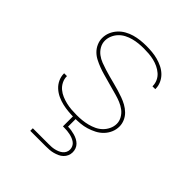

<svg xmlns="http://www.w3.org/2000/svg" viewBox="-205 -659 1010 1010"><g transform="rotate(45 300.0 -154.0)"><path d="M299 8Q277 8 255 6Q233 4 211.5 -1Q190 -6 169.5 -15.5Q149 -25 132.5 -40Q116 -55 106.5 -75.5Q97 -96 97 -118V-120H118V-118Q118 -99 127 -81Q136 -63 151 -50.5Q166 -38 184 -30.5Q202 -23 221 -18.5Q240 -14 259.5 -12.5Q279 -11 299 -11Q319 -11 339 -13Q359 -15 378.5 -20Q398 -25 416 -33.5Q434 -42 448.5 -56Q463 -70 472 -89Q481 -108 481 -128Q481 -148 470.5 -166.5Q460 -185 443.5 -197.5Q427 -210 407.5 -218Q388 -226 368 -231.5Q348 -237 328 -242.5Q308 -248 288.5 -253.5Q269 -259 249 -264.5Q229 -270 209.5 -277.5Q190 -285 171.5 -294.5Q153 -304 138.5 -318.5Q124 -333 115.5 -352.5Q107 -372 107 -392Q107 -415 115.5 -435.5Q124 -456 139 -472.5Q154 -489 173.5 -500Q193 -511 214 -517Q235 -523 257 -525.5Q279 -528 301 -528Q323 -528 344.5 -526Q366 -524 386.5 -518.5Q407 -513 426.5 -503.5Q446 -494 461.5 -479Q477 -464 486 -444Q495 -424 495 -403V-400H474V-402Q474 -421 466 -438.5Q458 -456 443.5 -468.5Q429 -481 412 -489Q395 -497 376.5 -501.5Q358 -506 339 -507.5Q320 -509 301 -509Q282 -509 262.5 -507Q243 -505 224 -500Q205 -495 187.5 -486Q170 -477 156.5 -463Q143 -449 135 -430.5Q127 -412 127 -393Q127 -372 137.5 -353.5Q148 -335 164.5 -322.5Q181 -310 200.5 -302.5Q220 -295 239.5 -289Q259 -283 279 -277.5Q299 -272 319 -267Q339 -262 359 -256Q379 -250 398.5 -243Q418 -236 436 -226Q454 -216 469 -201.5Q484 -187 492.5 -167.5Q501 -148 501 -128Q501 -105 492 -84Q483 -63 467 -46.5Q451 -30 430.5 -19.5Q410 -9 388.5 -2.5Q367 4 344.5 6Q322 8 299 8ZM300 220H185V201H300Q311 201 322 200.5Q333 200 344 197.5Q355 195 365 191Q375 187 384 180Q393 173 398 163Q403 153 403 142Q403 131 398 120.5Q393 110 384 103.5Q375 97 365 93Q355 89 344 86.5Q333 84 322 83Q311 82 300 82H290V-11H310V64Q323 64 335.5 66Q348 68 360.5 71.5Q373 75 384.5 81Q396 87 405 96Q414 105 418.5 117Q423 129 423 142Q423 156 417.5 168.5Q412 181 402 190.5Q392 200 379.5 205.5Q367 211 354 214.5Q341 218 327.5 219Q314 220 300 220Z"/></g></svg>

Font: Iosevka Thin Extended
Style: Regular
Weight: 100
Width: 7
Monospace: yes
Designer: Belleve Invis
Foundry: Belleve Invis
Version: Version 32.5.0; ttfautohint (v1.8.4)